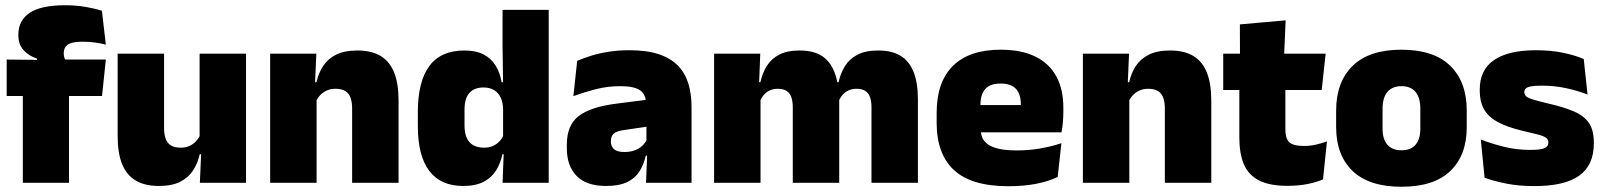

<svg xmlns="http://www.w3.org/2000/svg" viewBox="-20 -697 6116 732"><path d="M228 -677Q269.5 -677 306 -670.8Q342.5 -664.5 368.5 -656L383.5 -527Q364.5 -531.5 343 -534.8Q321.5 -538 296.5 -538Q266.5 -538 250.5 -532.5Q234.5 -527 228.8 -517Q223 -507 223 -493.5V-492.5Q223 -482.5 226.2 -475Q229.5 -467.5 234.5 -460.5L121 -456.5V-473.5Q91.5 -483 70.8 -504.8Q50 -526.5 50 -562.5V-565Q50 -619 93.2 -648Q136.5 -677 228 -677ZM67 0V-420.5H243V0ZM5.5 -331V-470L145 -468.5L211 -470H383.5L369 -331Z M605.5 -492.5V-209.5Q605.5 -186 611.2 -169Q617 -152 631 -143Q645 -134 669 -134Q688 -134 702.2 -140.5Q716.5 -147 726.8 -158Q737 -169 743 -182L770 -109H741.5Q734 -75 716.2 -47.5Q698.5 -20 667 -4Q635.5 12 585.5 12Q532 12 497 -9Q462 -30 445.2 -72.2Q428.5 -114.5 428.5 -179V-492.5ZM918 -492.5V0H742L747.5 -126.5L741 -144.5V-492.5Z M1322.5 0V-283Q1322.5 -306.5 1316.8 -323.5Q1311 -340.5 1297 -349.5Q1283 -358.5 1259 -358.5Q1240.5 -358.5 1226 -352Q1211.5 -345.5 1201.2 -334.8Q1191 -324 1185 -310.5L1158 -383.5H1186.5Q1194 -418 1211.8 -445.2Q1229.5 -472.5 1261.2 -488.5Q1293 -504.5 1342.5 -504.5Q1396.5 -504.5 1431.2 -483.5Q1466 -462.5 1482.8 -420.2Q1499.5 -378 1499.5 -313.5V0ZM1010 0V-492.5H1186L1180.5 -366L1187 -348V0Z M1745.5 12Q1660.5 12 1616.8 -45.2Q1573 -102.5 1573 -217V-269.5Q1573 -386 1616.8 -445.2Q1660.5 -504.5 1750.5 -504.5Q1794.5 -504.5 1823.5 -489.5Q1852.5 -474.5 1869.2 -447.5Q1886 -420.5 1892.5 -383.5H1938L1898 -281Q1897.5 -307 1888.8 -325.2Q1880 -343.5 1863.8 -353.5Q1847.5 -363.5 1823.5 -363.5Q1788 -363.5 1769.5 -342.5Q1751 -321.5 1751 -279.5V-219Q1751 -176.5 1769.8 -155.2Q1788.5 -134 1826 -134Q1844.5 -134 1859.2 -140.5Q1874 -147 1884.5 -158.5Q1895 -170 1901 -185L1944.5 -109H1895.5Q1888.5 -75 1871.5 -47.5Q1854.5 -20 1824 -4Q1793.5 12 1745.5 12ZM1896 0 1901 -128.5 1898 -153V-350V-372.5L1896 -517V-659.5H2072V0Z M2443 0 2448 -126 2444.5 -130.5V-283.5L2443 -301.5Q2443 -336 2420.8 -352.2Q2398.5 -368.5 2345 -368.5Q2296.5 -368.5 2251.8 -357Q2207 -345.5 2166 -330.5L2180.5 -465Q2205.5 -476 2236 -485.2Q2266.5 -494.5 2302.5 -500Q2338.5 -505.5 2379 -505.5Q2447.5 -505.5 2493.2 -489.8Q2539 -474 2566 -445.2Q2593 -416.5 2604.8 -377Q2616.5 -337.5 2616.5 -290V0ZM2290.5 12Q2216.5 12 2178.8 -25.8Q2141 -63.5 2141 -133V-145.5Q2141 -219.5 2186.2 -254.5Q2231.5 -289.5 2331 -302L2456.5 -318L2467 -217L2360.5 -201.5Q2331.5 -197.5 2320.2 -187.8Q2309 -178 2309 -159V-157Q2309 -139.5 2320.8 -128.5Q2332.5 -117.5 2360 -117.5Q2383 -117.5 2399.8 -123.8Q2416.5 -130 2427.8 -140.5Q2439 -151 2445.5 -163.5L2470.5 -103.5H2442Q2434.5 -70 2418.2 -44Q2402 -18 2371.5 -3Q2341 12 2290.5 12Z M3302.5 0V-288Q3302.5 -310 3297.2 -325.8Q3292 -341.5 3279.5 -350Q3267 -358.5 3245 -358.5Q3227.5 -358.5 3214.2 -352Q3201 -345.5 3191.8 -334.8Q3182.5 -324 3177.5 -310.5L3162 -383.5H3177Q3184.5 -418 3201.5 -445.2Q3218.5 -472.5 3249.2 -488.5Q3280 -504.5 3328.5 -504.5Q3380.5 -504.5 3413.8 -484Q3447 -463.5 3463.2 -422.2Q3479.5 -381 3479.5 -318.5V0ZM2702.5 0V-492.5H2878.5L2873 -352.5L2879.5 -348V0ZM3002.5 0V-288Q3002.5 -310 2997.2 -325.8Q2992 -341.5 2979.5 -350Q2967 -358.5 2945 -358.5Q2927.5 -358.5 2914.2 -352Q2901 -345.5 2891.8 -334.8Q2882.5 -324 2877.5 -310.5L2850.5 -383.5H2879Q2886.5 -418 2903.2 -445.2Q2920 -472.5 2950.5 -488.5Q2981 -504.5 3028.5 -504.5Q3097 -504.5 3131.8 -469Q3166.5 -433.5 3175 -366.5Q3176 -356.5 3177.8 -341Q3179.5 -325.5 3179.5 -314V0Z M3825 13Q3683.5 13 3617.2 -48.5Q3551 -110 3551 -228.5V-267Q3551 -384.5 3613.2 -446Q3675.5 -507.5 3795 -507.5Q3874.5 -507.5 3927.5 -481.2Q3980.5 -455 4007.2 -405.8Q4034 -356.5 4034 -287V-271.5Q4034 -251.5 4032.2 -230.8Q4030.5 -210 4027 -192.5H3868.5Q3870.5 -223 3871.2 -250Q3872 -277 3872 -298.5Q3872 -324.5 3864 -342.2Q3856 -360 3839 -369.2Q3822 -378.5 3795 -378.5Q3754.5 -378.5 3736.2 -357.5Q3718 -336.5 3718 -298V-253.5L3719 -234.5V-203.5Q3719 -188 3724.5 -173.5Q3730 -159 3744.8 -147.8Q3759.5 -136.5 3786.8 -130Q3814 -123.5 3857.5 -123.5Q3902 -123.5 3944.5 -130.8Q3987 -138 4026.5 -151L4012.5 -22.5Q3978 -5.5 3930.2 3.8Q3882.5 13 3825 13ZM3644.5 -192.5V-296.5H3991.5V-192.5Z M4421 0V-283Q4421 -306.5 4415.2 -323.5Q4409.5 -340.5 4395.5 -349.5Q4381.5 -358.5 4357.5 -358.5Q4339 -358.5 4324.5 -352Q4310 -345.5 4299.8 -334.8Q4289.5 -324 4283.5 -310.5L4256.5 -383.5H4285Q4292.5 -418 4310.2 -445.2Q4328 -472.5 4359.8 -488.5Q4391.5 -504.5 4441 -504.5Q4495 -504.5 4529.8 -483.5Q4564.5 -462.5 4581.2 -420.2Q4598 -378 4598 -313.5V0ZM4108.5 0V-492.5H4284.5L4279 -366L4285.5 -348V0Z M4888.5 11.5Q4820 11.5 4779.8 -9.2Q4739.5 -30 4722.2 -71Q4705 -112 4705 -172V-436H4880.5V-202Q4880.5 -170 4895 -155.2Q4909.5 -140.5 4952 -140.5Q4975 -140.5 4997.8 -145.8Q5020.5 -151 5039 -158L5024 -13Q4998 -2 4964 4.8Q4930 11.5 4888.5 11.5ZM4643.5 -354V-492.5H5034L5019 -354ZM4707.5 -480.5 4707 -604 4881.5 -619.5 4875.5 -480.5Z M5323 15Q5199.5 15 5136.8 -45.2Q5074 -105.5 5074 -212.5V-275Q5074 -384.5 5137 -446Q5200 -507.5 5323 -507.5Q5446.5 -507.5 5509.2 -446Q5572 -384.5 5572 -275V-212.5Q5572 -105.5 5509.5 -45.2Q5447 15 5323 15ZM5323 -124Q5358.5 -124 5376.8 -145.2Q5395 -166.5 5395 -206V-282Q5395 -324.5 5376.8 -346.5Q5358.5 -368.5 5323 -368.5Q5288 -368.5 5269.5 -346.5Q5251 -324.5 5251 -282V-206Q5251 -166.5 5269.5 -145.2Q5288 -124 5323 -124Z M5829.5 12.5Q5771 12.5 5723 3Q5675 -6.5 5640 -19.5L5625.5 -165Q5664.5 -150 5712.2 -137.8Q5760 -125.5 5814 -125.5Q5853.5 -125.5 5868.2 -132Q5883 -138.5 5883 -153V-154Q5883 -165 5874.5 -171.5Q5866 -178 5844.8 -183.8Q5823.5 -189.5 5786 -198Q5724.5 -212.5 5688.5 -232.8Q5652.5 -253 5637 -282Q5621.5 -311 5621.5 -351V-355Q5621.5 -431 5676.2 -468.2Q5731 -505.5 5836 -505.5Q5892.5 -505.5 5939.2 -495.8Q5986 -486 6018 -472L6032.5 -336.5Q5996 -351 5951 -360.8Q5906 -370.5 5859 -370.5Q5832 -370.5 5817.2 -367.8Q5802.5 -365 5797 -359.5Q5791.5 -354 5791.5 -346V-345Q5791.5 -336 5798.5 -329.8Q5805.5 -323.5 5825 -317.5Q5844.5 -311.5 5882 -302.5Q5943.5 -288.5 5982 -271.5Q6020.5 -254.5 6038.5 -227.2Q6056.5 -200 6056.5 -153.5V-150.5Q6056.5 -67.5 6001 -27.5Q5945.5 12.5 5829.5 12.5Z"/></svg>

Font: Anek Bangla ExtraBold
Style: Regular
Weight: 800
Designer: Sulekha Rajkumar (Bangla), Yesha Goshar (Latin)
Foundry: Ek Type
Version: Version 1.003